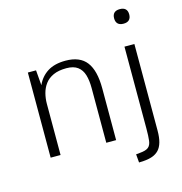

<svg xmlns="http://www.w3.org/2000/svg" viewBox="-129 -870 1091 1151"><g transform="rotate(-15 416.5 -294.0)"><path d="M87.4 0V-528.3H138.2L146 -434.1Q168 -483.4 211.4 -511Q254.9 -538.6 323.2 -538.6Q412.1 -538.6 452.9 -485.1Q493.7 -431.6 493.7 -321.3V0H432.6V-339.8Q432.6 -386.7 422.4 -421.1Q412.1 -455.6 386.7 -474.6Q361.3 -493.7 316.4 -493.7Q267.6 -493.7 235.1 -478.8Q202.6 -463.9 183.8 -438.5Q165 -413.1 157 -381.8Q148.9 -350.6 148.9 -317.9V0ZM591.8 165 587.4 113.3 611.3 110.8Q648.4 107.9 664.3 95.2Q680.2 82.5 683.6 54.7Q687 26.9 687 -21.5V-528.3H748.5V8.3Q748.5 51.8 740.2 80.8Q731.9 109.9 715.6 127.2Q699.2 144.5 675.3 153.1Q651.4 161.6 620.1 163.6ZM717.8 -662.6Q694.3 -662.6 682.6 -674.3Q670.9 -686 670.9 -708Q670.9 -730 682.6 -741.5Q694.3 -752.9 717.8 -752.9Q741.2 -752.9 752.9 -741.5Q764.6 -730 764.6 -708Q764.6 -686 752.9 -674.3Q741.2 -662.6 717.8 -662.6Z"/></g></svg>

Font: Comme ExtraLight
Style: Regular
Weight: 250
Version: Version 1.000;gftools[0.9.27]